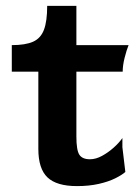

<svg xmlns="http://www.w3.org/2000/svg" viewBox="-20 -621 466 651"><path d="M241 10Q172 10 141 -19.5Q110 -49 110 -116V-378H20V-468Q66 -468 92 -479.5Q118 -491 129 -520Q140 -549 140 -601H239V-468H416Q409 -451 402.5 -425Q396 -399 396 -378H239V-158Q239 -112 249 -96.5Q259 -81 285 -81Q305 -81 326 -92.5Q347 -104 365.5 -120.5Q384 -137 395 -153V-122L405 -38Q394 -28 371 -16.5Q348 -5 315 2.5Q282 10 241 10Z"/></svg>

Font: Red Rose SemiBold
Style: Regular
Weight: 600
Designer: Jaikishan Patel
Version: Version 2.000